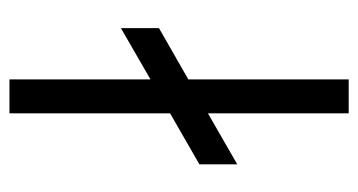

<svg xmlns="http://www.w3.org/2000/svg" viewBox="-200 -576 775 416"><g transform="rotate(90 188.0 -367.5)"><path d="M40.5 -241.5V-324L151.5 -387.5V-735H225V-430L335.5 -493.5V-411.5L225 -348V0H151.5V-305.5Z"/></g></svg>

Font: Vela Sans
Style: Regular
Weight: 400
Designer: Principal design: Mikhail Sharanda - project Manrope.
Design modification: Ravid Balaliev
Foundry: Mikhail Sharanda
Version: Version 1.001